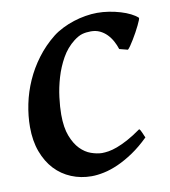

<svg xmlns="http://www.w3.org/2000/svg" viewBox="-75 -695 685 772"><g transform="rotate(-10 267.5 -308.5)"><path d="M535.2 -581.1Q536.1 -579.6 533 -571.3Q529.8 -563 523.9 -551Q518.1 -539.1 510.5 -525.1Q502.9 -511.2 495.1 -498.5Q487.3 -485.8 480.5 -475.8Q473.6 -465.8 469.2 -462.4L435.1 -471.2Q429.7 -488.3 420.9 -504.4Q412.1 -520.5 399.7 -533.2Q387.2 -545.9 371.1 -553.5Q355 -561 335 -561Q315.4 -561 299.6 -556.6Q283.7 -552.2 264.2 -537.1Q233.4 -513.2 213.1 -477.1Q192.9 -440.9 181.2 -401.1Q169.4 -361.3 164.6 -322Q159.7 -282.7 159.7 -252Q159.7 -198.7 173.1 -164.1Q186.5 -129.4 206.5 -108.9Q226.6 -88.4 250.2 -80.1Q273.9 -71.8 294.4 -71.3Q306.2 -71.3 321.8 -73.7Q337.4 -76.2 357.2 -83.5Q377 -90.8 402.1 -104.2Q427.2 -117.7 458 -139.6Q460.4 -138.7 463.4 -133.3Q466.3 -127.9 469 -121.6Q471.7 -115.2 473.9 -109.9Q476.1 -104.5 477.1 -103Q443.8 -70.3 410.9 -48.1Q377.9 -25.9 347.2 -12.2Q316.4 1.5 288.6 7.3Q260.7 13.2 237.8 13.2Q193.8 13.2 155.3 -2.7Q116.7 -18.6 88.4 -48.8Q60.1 -79.1 43.7 -123.3Q27.3 -167.5 27.3 -224.1Q27.3 -270 37.1 -317.6Q46.9 -365.2 66.9 -410.4Q86.9 -455.6 117.4 -496.3Q147.9 -537.1 189 -569.8Q206.5 -583.5 229 -594.7Q251.5 -606 275.6 -613.8Q299.8 -621.6 324.7 -625.7Q349.6 -629.9 372.6 -629.9Q396.5 -629.9 420.9 -626Q445.3 -622.1 467.3 -615.5Q489.3 -608.9 506.8 -600.1Q524.4 -591.3 535.2 -581.1Z"/></g></svg>

Font: Gentium Book Basic
Style: Bold Italic
Weight: 700
Italic angle: -8°
Designer: J. Victor Gaultney and Annie Olsen
Foundry: SIL International
Version: Version 1.102; 2013; Maintenance release